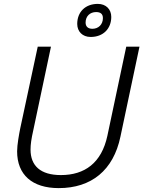

<svg xmlns="http://www.w3.org/2000/svg" viewBox="-20 -951 737 987"><path d="M446 -761C511 -761 552 -804 552 -864C552 -903 525 -931 483 -931C418 -931 377 -889 377 -828C377 -789 404 -761 446 -761ZM455 -803C433 -803 420 -814 420 -835C420 -868 443 -889 474 -889C497 -889 509 -879 509 -858C509 -825 486 -803 455 -803ZM282 16C450 16 563 -76 599 -248L697 -711H629L532 -253C502 -113 415 -51 293 -51C188 -51 137 -99 137 -182C137 -208 141 -237 151 -281L242 -711H174L84 -291C78 -261 68 -207 68 -173C68 -53 145 16 282 16Z"/></svg>

Font: Geist Light
Style: Italic
Weight: 300
Italic angle: -12°
Designer: Basement.studio, Andrés Briganti, Mateo Zaragoza
Foundry: Basement.studio, Vercel, Andrés Briganti, Guido Ferreyra, Mateo Zaragoza
Version: Version 1.500